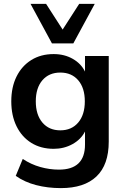

<svg xmlns="http://www.w3.org/2000/svg" viewBox="-20 -777 644 987"><path d="M293 190Q225 190 165.5 174.5Q106 159 61 127L97 40Q139 68 187 81.5Q235 95 283 95Q417 95 417 -34V-101Q396 -60 352.5 -36Q309 -12 256 -12Q190 -12 141 -42.5Q92 -73 65 -128Q38 -183 38 -256Q38 -329 65 -383.5Q92 -438 141 -468.5Q190 -499 256 -499Q311 -499 354 -474.5Q397 -450 417 -409V-489H539V-49Q539 70 476 130Q413 190 293 190ZM290 -107Q348 -107 382 -147Q416 -187 416 -256Q416 -325 382 -364.5Q348 -404 290 -404Q232 -404 198 -364.5Q164 -325 164 -256Q164 -187 198 -147Q232 -107 290 -107ZM247 -554 137 -757H217L302 -625L387 -757H467L357 -554Z"/></svg>

Font: Nunito Sans
Style: Bold
Weight: 700
Designer: Vernon Adams
Foundry: Vernon Adams
Version: Version 3.101; ttfautohint (v1.8.4.7-5d5b);gftools[0.9.27]